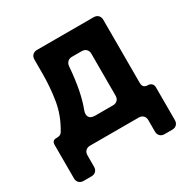

<svg xmlns="http://www.w3.org/2000/svg" viewBox="-148 -638 871 893"><g transform="rotate(-30 288.0 -191.0)"><path d="M17 94V-86Q17 -109 40 -109H45Q64 -109 72 -124Q111 -189 122.5 -258Q134 -327 134 -402V-476Q134 -491 143 -500Q152 -509 167 -509H471Q486 -509 495 -500Q504 -491 504 -476V-137Q504 -109 532 -109Q544 -109 551.5 -101.5Q559 -94 559 -82V94Q559 109 550 118Q541 127 526 127H485Q470 127 461 118Q452 109 452 94V33Q452 18 443 9Q434 0 419 0H158Q143 0 134 9Q125 18 125 33V94Q125 109 116 118Q107 127 92 127H50Q35 127 26 118Q17 109 17 94ZM249 -109H344Q359 -109 368 -118Q377 -127 377 -142V-367Q377 -382 368 -391Q359 -400 344 -400H291Q277 -400 268 -391Q259 -382 258 -368Q248 -237 217 -157Q209 -135 217 -122Q225 -109 249 -109Z"/></g></svg>

Font: Tsunagi Gothic Black
Style: Regular
Weight: 900
Designer: Yoshimichi Ohira
Foundry: Positype
Version: Version 1.001